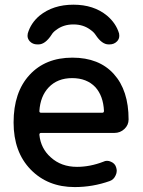

<svg xmlns="http://www.w3.org/2000/svg" viewBox="-20 -798 599 807"><path d="M152.3 -239.3Q145.5 -239.3 145.5 -231.4Q151.4 -173.8 193.4 -136.7Q237.3 -96.7 303.7 -96.7Q358.4 -96.7 414.1 -118.2Q421.9 -122.1 429.7 -122.1Q438.5 -122.1 446.3 -118.2Q462.9 -111.3 467.8 -95.7Q470.7 -86.9 470.7 -80.1Q470.7 -70.3 465.8 -60.5Q458 -43 441.4 -37.1Q370.1 -11.7 293.9 -11.7Q180.7 -11.7 108.9 -85.4Q37.1 -159.2 37.1 -283.2Q37.1 -410.2 104 -482.9Q170.9 -555.7 284.2 -555.7Q396.5 -555.7 458.5 -486.8Q520.5 -418 520.5 -295.9Q520.5 -272.5 502.9 -255.9Q485.4 -239.3 460.9 -239.3ZM145.5 -331.1Q145.5 -324.2 152.3 -324.2H410.2Q417 -324.2 417 -332Q414.1 -394.5 380.9 -431.6Q344.7 -469.7 283.2 -469.7Q221.7 -469.7 184.6 -430.7Q149.4 -393.6 145.5 -331.1ZM480.5 -657.2Q481.4 -651.4 481.4 -647.5Q481.4 -634.8 472.7 -625Q460 -611.3 440.4 -611.3H436.5Q408.2 -611.3 381.8 -651.4Q374 -663.1 361.3 -671.9Q331.1 -695.3 288.6 -695.3Q246.1 -695.3 215.8 -671.9Q203.1 -663.1 196.3 -651.4Q169.9 -611.3 141.6 -611.3H136.7Q117.2 -611.3 104.5 -625Q95.7 -635.7 95.7 -647.5Q95.7 -652.3 96.7 -657.2Q109.4 -701.2 146.5 -732.4Q203.1 -778.3 288.6 -778.3Q374 -778.3 429.7 -732.4Q467.8 -700.2 480.5 -657.2Z"/></svg>

Font: Gen Jyuu Gothic Medium
Style: Regular
Weight: 500
Designer: [Source Han Sans]
Ryoko NISHIZUKA  (kana & ideographs); Paul D. Hunt (Latin, Greek & Cyrillic); Wenlong ZHANG  (bopomofo
Version: Version 1.002.20150607